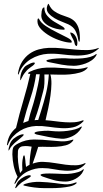

<svg xmlns="http://www.w3.org/2000/svg" viewBox="-20 -975 533 995"><path d="M475 -693Q482 -698 481 -693.5Q480 -689 478 -686Q469 -672 454.5 -662Q440 -652 423.5 -646Q407 -640 391 -637Q375 -634 363 -634Q332 -634 299 -640Q266 -646 233 -653Q231 -653 226 -655Q221 -657 221 -659Q219 -662 224.5 -664Q230 -666 232 -666Q239 -668 250.5 -669.5Q262 -671 275 -672Q288 -673 299.5 -673Q311 -673 319 -673Q341 -671 364.5 -671Q388 -671 409 -673Q430 -675 447.5 -680Q465 -685 475 -693ZM489 -726Q494 -728 492 -725Q490 -722 489 -721Q463 -698 432 -692Q401 -686 367.5 -687.5Q334 -689 298.5 -693.5Q263 -698 227 -696Q206 -695 183 -688Q160 -681 139.5 -668.5Q119 -656 102.5 -636.5Q86 -617 77 -592Q75 -588 74.5 -588Q74 -588 73.5 -589Q73 -590 73 -592Q73 -594 73 -595Q79 -631 95 -656Q111 -681 133 -696.5Q155 -712 181 -719Q207 -726 233 -727Q269 -728 303.5 -724.5Q338 -721 370.5 -718Q403 -715 433 -715.5Q463 -716 489 -726ZM160 -648Q162 -645 154 -638Q146 -631 142 -629Q134 -623 127 -617.5Q120 -612 114 -604Q106 -595 100.5 -586Q95 -577 90 -566Q88 -559 86 -559Q85 -559 85 -566V-573Q87 -588 91 -600Q95 -612 105 -625Q109 -631 118.5 -636.5Q128 -642 137 -646Q146 -650 153 -651Q160 -652 160 -648ZM430 -626Q435 -628 434.5 -625.5Q434 -623 432 -621Q419 -606 394.5 -599Q370 -592 342 -589.5Q314 -587 286.5 -588Q259 -589 241 -589Q247 -569 246.5 -540.5Q246 -512 241.5 -479.5Q237 -447 230 -414Q223 -381 216 -352Q243 -350 269 -346.5Q295 -343 319 -341.5Q343 -340 365 -341.5Q387 -343 408 -351Q413 -353 413 -350Q413 -347 411 -345Q387 -321 358 -315Q329 -309 297 -311Q265 -313 232 -318Q199 -323 166 -322Q145 -321 124 -315Q103 -309 83.5 -297Q64 -285 47.5 -267.5Q31 -250 21 -226Q20 -222 18 -222Q16 -222 16 -225.5Q16 -229 17 -231Q22 -260 34 -279Q46 -298 63 -312Q80 -384 101.5 -456Q123 -528 137 -592Q136 -592 130.5 -592.5Q125 -593 125 -595Q125 -597 128 -599Q131 -601 134 -603Q176 -623 220 -624.5Q264 -626 310 -622Q339 -620 368.5 -618Q398 -616 430 -626ZM210 -589Q211 -564 210 -542Q209 -520 204 -503Q195 -467 184 -428Q173 -389 159 -352Q163 -353 168 -353Q173 -353 178 -353L193 -400Q207 -444 218.5 -491Q230 -538 233 -589ZM167 -590Q159 -530 138 -467Q117 -404 100 -338Q108 -341 114.5 -343.5Q121 -346 127 -348Q132 -368 137 -386.5Q142 -405 147 -419Q149 -425 154 -442Q159 -459 165 -483Q171 -507 177 -535Q183 -563 186 -590ZM399 -318Q404 -322 403.5 -317.5Q403 -313 401 -311Q393 -297 380.5 -286Q368 -275 354 -268.5Q340 -262 325.5 -258.5Q311 -255 300 -256Q269 -258 235 -264.5Q201 -271 170 -278Q168 -279 163.5 -280.5Q159 -282 159 -285Q158 -287 162.5 -289.5Q167 -292 169 -292Q176 -294 186.5 -295Q197 -296 208.5 -297Q220 -298 230.5 -297.5Q241 -297 248 -296Q266 -294 287.5 -294Q309 -294 330.5 -297Q352 -300 370 -305Q388 -310 399 -318ZM421 -130Q423 -131 423 -129Q423 -127 422 -125Q400 -101 373.5 -95Q347 -89 318 -90.5Q289 -92 259 -98Q229 -104 200 -104Q163 -105 124.5 -87Q86 -69 60 -25Q57 -21 56 -21Q55 -21 55.5 -24Q56 -27 56 -28Q60 -39 63.5 -45Q67 -51 71 -59Q57 -87 51 -115.5Q45 -144 44 -175Q44 -198 48 -209Q52 -220 75 -232Q113 -252 156 -252Q199 -252 242 -247Q270 -244 298 -242.5Q326 -241 356 -251Q361 -253 360 -249.5Q359 -246 357 -244Q344 -228 321 -222Q298 -216 272 -214.5Q246 -213 222 -214Q198 -215 184 -214H178Q171 -190 163.5 -168.5Q156 -147 149 -127Q164 -132 177.5 -134.5Q191 -137 206 -136Q235 -135 264 -130Q293 -125 320.5 -121.5Q348 -118 373.5 -118.5Q399 -119 421 -130ZM144 -215Q138 -216 125.5 -217.5Q113 -219 98 -217Q88 -216 81 -209Q74 -202 73 -192Q71 -162 74 -134.5Q77 -107 84 -78L96 -93Q95 -105 95 -119Q95 -133 96.5 -144.5Q98 -156 100 -163Q102 -170 105 -170Q107 -170 108 -165Q109 -160 110 -154Q111 -148 111.5 -142Q112 -136 112 -133Q113 -127 113.5 -121.5Q114 -116 115 -110Q120 -113 124 -116Q128 -119 133 -121Q134 -166 144 -215ZM414 -97Q414 -94 412 -90Q406 -76 395 -65.5Q384 -55 371 -48Q358 -41 344.5 -37.5Q331 -34 321 -34Q286 -34 257.5 -42Q229 -50 201 -60Q199 -61 195 -63Q191 -65 190 -68Q189 -70 194 -72Q199 -74 201 -74Q207 -75 216.5 -75.5Q226 -76 236.5 -76Q247 -76 257 -75.5Q267 -75 274 -75Q291 -74 311 -73.5Q331 -73 349.5 -75.5Q368 -78 384.5 -83Q401 -88 410 -97Q413 -100 414 -97ZM103 -277Q103 -274 96.5 -268Q90 -262 81.5 -255Q73 -248 65.5 -242Q58 -236 56 -234Q48 -226 41 -218.5Q34 -211 29 -200Q24 -191 24 -197.5Q24 -204 25 -207Q27 -215 31.5 -228.5Q36 -242 49 -255Q55 -260 63.5 -265.5Q72 -271 80.5 -274.5Q89 -278 95.5 -279Q102 -280 103 -277ZM377 -29Q378 -25 374 -23Q362 -13 340.5 -8.5Q319 -4 294.5 -2Q270 0 247 0Q224 0 210 0Q185 0 157.5 -3.5Q130 -7 110 -12Q108 -13 104.5 -13.5Q101 -14 101 -16Q101 -18 104.5 -19.5Q108 -21 110 -22Q148 -34 187.5 -32.5Q227 -31 267 -26Q292 -22 317.5 -20Q343 -18 371 -29Q377 -31 377 -29ZM140 -63Q140 -60 133.5 -55.5Q127 -51 119 -46Q111 -41 103.5 -36.5Q96 -32 93 -30Q85 -23 79 -18Q73 -13 67 -5Q62 0 60 0H59V-1Q59 -1 59 -3Q64 -18 69.5 -28Q75 -38 89 -49Q95 -53 103 -57.5Q111 -62 119 -64.5Q127 -67 133 -67Q139 -67 140 -63ZM349 -806Q358 -804 364 -797.5Q370 -791 374 -783Q378 -775 379.5 -767Q381 -759 381 -753Q381 -745 379.5 -740Q378 -735 375 -737Q374 -738 372 -739Q370 -740 368 -745Q366 -755 364 -760.5Q362 -766 359.5 -770.5Q357 -775 354 -780.5Q351 -786 347 -795Q345 -800 344 -804Q343 -808 349 -806ZM386 -767Q382 -793 371.5 -814.5Q361 -836 334 -849Q321 -855 301 -862.5Q281 -870 263 -880.5Q245 -891 232.5 -905Q220 -919 223 -937Q225 -946 228 -952Q231 -958 233 -953Q244 -929 260.5 -917.5Q277 -906 295 -899Q313 -892 331 -886Q349 -880 363 -868Q377 -856 385.5 -834.5Q394 -813 394 -775Q394 -770 393 -764Q392 -758 390 -758Q389 -758 386 -767ZM352 -758Q352 -754 348 -754Q328 -754 298 -763Q268 -772 240.5 -787.5Q213 -803 193.5 -823Q174 -843 174 -865Q174 -867 174.5 -873Q175 -879 179 -879H181Q191 -857 219 -839Q247 -821 276.5 -806.5Q306 -792 329 -780Q352 -768 352 -758ZM315 -826Q316 -822 313 -821.5Q310 -821 308 -821Q291 -821 271 -826Q251 -831 234 -840Q217 -849 205.5 -863Q194 -877 194 -895Q194 -903 196 -916.5Q198 -930 204 -935Q209 -937 209.5 -937Q210 -937 210 -934Q210 -910 225.5 -892.5Q241 -875 260.5 -863Q280 -851 296.5 -842Q313 -833 315 -826Z"/></svg>

Font: Akronim
Style: Regular
Weight: 400
Designer: Grzegorz Klimczewski
Foundry: Fonty.PL
Version: Version 1.001